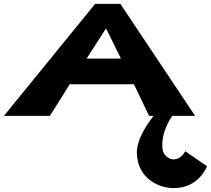

<svg xmlns="http://www.w3.org/2000/svg" viewBox="-138 -597 1086 989"><path d="M567 195C572 323 681 372 756 372C889 372 928 259 928 259L816 182C816 182 797 224 755 224C733 224 703 204 699 170C689 81 749 0 749 0H867L482 -577H352L-118 0H119L221 -163H552L630 0H653C621 41 564 122 567 195ZM485 -295H308L407 -449H409Z"/></svg>

Font: Hussar Milosc
Style: Bold
Weight: 700
Foundry: Cannot Into Space Fonts
Version: Version 1.02